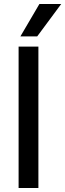

<svg xmlns="http://www.w3.org/2000/svg" viewBox="-20 -940 326 960"><path d="M166 -758H82L177 -920H286ZM172 0H73V-707H172Z"/></svg>

Font: Hind Kochi Medium
Style: Regular
Weight: 500
Designer: Dhruvi Tolia
Foundry: Indian Type Foundry
Version: Version 0.702;PS 1.0;hotconv 1.0.81;makeotf.lib2.5.63406